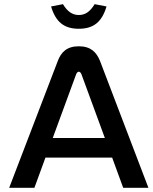

<svg xmlns="http://www.w3.org/2000/svg" viewBox="-20 -901 732 921"><path d="M257 -608 24 0H145L198 -145H518L571 0H692L460 -608C443 -651 415 -679 358 -679C301 -679 273 -651 257 -608ZM225 -870 282 -881C303 -846 327 -829 358 -829C391 -829 413 -847 434 -881L491 -870C469 -796 429 -763 358 -763C287 -763 247 -796 225 -870ZM233 -239 345 -544C349 -555 355 -557 358 -557C361 -557 367 -555 371 -544L483 -239Z"/></svg>

Font: LT Wave Text Medium
Style: Regular
Weight: 500
Designer: Daniel Lyons
Version: Version 2.5 (Glyphs App)